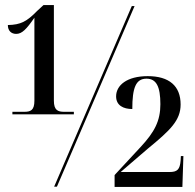

<svg xmlns="http://www.w3.org/2000/svg" viewBox="-20 -738 770 759"><path d="M29 -286H272V-296H234C209 -296 193 -302 193 -340V-718H152L127 -695C86 -653 62 -640 11 -639C11 -616 25 -604 44 -604C67 -604 85 -623 116 -668V-340C116 -302 101 -296 76 -296H29ZM194 0H205L512 -714H501ZM433 1H701L705 -121H695L694 -103C691 -68 681 -58 650 -58H457L564 -150C653 -223 694 -262 694 -325C694 -398 649 -437 564 -437C482 -437 439 -401 439 -357C439 -321 468 -307 503 -307C503 -391 517 -427 559 -427C598 -427 614 -396 614 -326C614 -260 591 -216 535 -156L433 -46Z"/></svg>

Font: Noto Serif Display Condensed Medium
Style: Regular
Weight: 500
Width: 3
Designer: Monotype Design Team
Foundry: Monotype Imaging Inc.
Version: Version 2.009